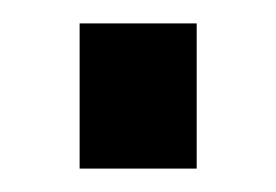

<svg xmlns="http://www.w3.org/2000/svg" viewBox="-20 -442 236 164"><path d="M48 -422H148V-298H48Z"/></svg>

Font: Aspekta 400
Style: Regular
Weight: 400
Designer: Ivo Dolenc
Version: Version 2.000